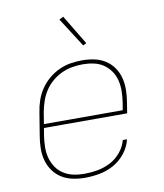

<svg xmlns="http://www.w3.org/2000/svg" viewBox="-85 -824 770 902"><g transform="rotate(-10 300.0 -373.5)"><path d="M248 8Q218 8 189.5 2Q161 -4 137.5 -18.5Q114 -33 97.5 -56Q81 -79 73.5 -106.5Q66 -134 66.5 -164Q67 -194 72 -223L90 -333Q94 -361 103.5 -388.5Q113 -416 129.5 -440.5Q146 -465 169 -484.5Q192 -504 219 -516.5Q246 -529 274 -533.5Q302 -538 330 -538Q359 -538 387.5 -532Q416 -526 439.5 -511Q463 -496 479 -473Q495 -450 502 -422.5Q509 -395 508.5 -365.5Q508 -336 503 -307L495 -256H98L92 -220Q88 -194 87.5 -167Q87 -140 93.5 -115.5Q100 -91 114 -70Q128 -49 149 -35.5Q170 -22 195.5 -16.5Q221 -11 248 -11Q279 -11 310.5 -16.5Q342 -22 371.5 -37Q401 -52 423 -78.5Q445 -105 453 -136H473Q465 -101 441.5 -71Q418 -41 385.5 -23Q353 -5 317.5 1.5Q282 8 248 8ZM101 -274H477L483 -310Q487 -336 487.5 -362.5Q488 -389 482 -414Q476 -439 462 -459.5Q448 -480 427.5 -494Q407 -508 381.5 -513.5Q356 -519 329 -519Q304 -519 278 -514.5Q252 -510 227.5 -498.5Q203 -487 182 -469Q161 -451 146.5 -428.5Q132 -406 123.5 -381Q115 -356 110 -330ZM347 -606 258 -745 278 -755 363 -614Z"/></g></svg>

Font: Iosevka Curly ThExObl
Style: Regular
Weight: 100
Width: 7
Italic angle: -9°
Monospace: yes
Designer: Belleve Invis
Foundry: Belleve Invis
Version: Version 11.1.0; ttfautohint (v1.8.3)